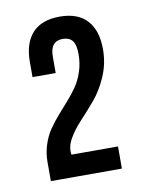

<svg xmlns="http://www.w3.org/2000/svg" viewBox="-60 -845 400 538"><g transform="rotate(-10 140.0 -576.0)"><path d="M180.2 -688Q180.2 -715.8 170.9 -726.8Q161.6 -737.8 144 -737.8Q107.9 -737.8 107.9 -693.8V-647H42V-689.9Q42 -743.7 68.4 -772.2Q94.7 -800.8 146 -800.8Q197.3 -800.8 223.6 -772.2Q250 -743.7 250 -689.9Q250 -649.4 234.4 -613.3Q218.8 -577.1 197.3 -551.8Q175.8 -526.4 154.5 -503.7Q133.3 -481 120.6 -458.3Q107.9 -435.5 111.8 -414.1H244.1V-351.1H42V-404.8Q42 -431.2 49.6 -454.3Q57.1 -477.5 69.3 -495.4Q81.5 -513.2 96.2 -530Q110.8 -546.9 125.7 -563.5Q140.6 -580.1 152.8 -597.9Q165 -615.7 172.6 -638.9Q180.2 -662.1 180.2 -688Z"/></g></svg>

Font: VL Bebas Neue Bold
Style: Regular
Weight: 700
Designer: Ryoichi Tsunekawa
Foundry: Ryoichi Tsunekawa
Version: Version 1.300